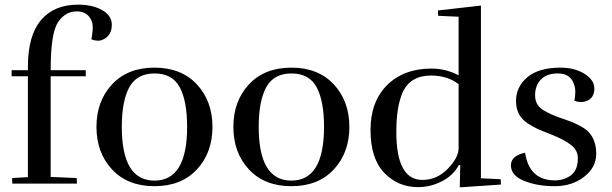

<svg xmlns="http://www.w3.org/2000/svg" viewBox="-20 -790 2631 826"><path d="M100 -462H30V-488H100V-503Q100 -636 156 -703Q212 -770 316 -770Q378 -770 419.5 -746.5Q461 -723 461 -683.5Q461 -644 434 -626Q418 -615 402.5 -615Q387 -615 373 -621Q379 -649 379 -675Q379 -701 361 -721Q343 -741 311 -741Q279 -741 256.5 -723.5Q234 -706 223 -682.5Q212 -659 206 -620Q198 -568 198 -488H349V-462H198V-29L310 -24L311 0H33L32 -24L100 -28Z M894 -244Q894 -133 827 -61Q760 11 644.5 11Q529 11 462 -61Q395 -133 395 -244Q395 -355 462 -427Q529 -499 644.5 -499Q760 -499 827 -427Q894 -355 894 -244ZM504 -244Q504 -13 644.5 -13Q785 -13 785 -244Q785 -356 753 -415Q721 -474 645 -474Q569 -474 536.5 -415Q504 -356 504 -244Z M1483 -244Q1483 -133 1416 -61Q1349 11 1233.5 11Q1118 11 1051 -61Q984 -133 984 -244Q984 -355 1051 -427Q1118 -499 1233.5 -499Q1349 -499 1416 -427Q1483 -355 1483 -244ZM1093 -244Q1093 -13 1233.5 -13Q1374 -13 1374 -244Q1374 -356 1342 -415Q1310 -474 1234 -474Q1158 -474 1125.5 -415Q1093 -356 1093 -244Z M1953 -153V-428Q1905 -465 1834 -465Q1745 -465 1712 -392Q1685 -330 1685 -223Q1685 -16 1797 -16Q1860 -16 1906.5 -64Q1953 -112 1953 -153ZM1778 15Q1692 15 1633 -46.5Q1574 -108 1574 -230.5Q1574 -353 1645.5 -424Q1717 -495 1836 -495Q1898 -495 1953 -466V-718L1865 -722L1864 -745L2049 -766V-23L2134 -19L2135 4L1958 16L1960 -80H1954Q1930 -35 1881 -10Q1832 15 1778 15Z M2367 -14Q2407 -14 2436.5 -36Q2466 -58 2466 -110Q2466 -145 2434.5 -168Q2403 -191 2356 -209.5Q2309 -228 2292.5 -235.5Q2276 -243 2249 -260Q2200 -293 2200 -355Q2200 -417 2249 -458Q2298 -499 2392 -499Q2452 -499 2494.5 -472.5Q2537 -446 2537 -409Q2537 -372 2509 -358Q2494 -351 2479.5 -351Q2465 -351 2451 -357Q2455 -375 2455 -396Q2455 -417 2445 -438Q2428 -474 2380 -474Q2332 -474 2307 -448Q2282 -422 2282 -380Q2282 -337 2318 -316Q2345 -299 2385 -285Q2425 -271 2439.5 -265.5Q2454 -260 2478 -247Q2502 -234 2514 -220Q2545 -186 2545 -128Q2545 -70 2493 -29.5Q2441 11 2366 11Q2291 11 2234.5 -12Q2178 -35 2178 -79Q2178 -120 2239 -133Q2257 -14 2367 -14Z"/></svg>

Font: Rufina
Style: Regular
Weight: 400
Designer: Martin Sommaruga
Foundry: Martin Sommaruga
Version: Version 1.001